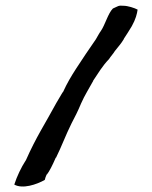

<svg xmlns="http://www.w3.org/2000/svg" viewBox="-20 -670 554 699"><path d="M32 2C62 19 113 2 143 -15C145 -24 146 -25 150 -35H151C160 -47 170 -66 183 -96H184C203 -134 220 -180 240 -220C252 -243 264 -266 275 -293C288 -323 305 -349 319 -375V-376C338 -404 352 -429 377 -455C383 -465 393 -475 398 -484C410 -500 419 -508 431 -528V-529C441 -545 451 -559 460 -575C474 -600 479 -620 481 -635C470 -641 445 -649 430 -649C410 -651 410 -647 391 -639C373 -621 363 -580 347 -557C341 -549 335 -537 329 -527C305 -493 280 -455 257 -420C239 -392 224 -367 209 -334H208C202 -323 194 -311 185 -295C144 -219 112 -172 74 -86L73 -85C57 -60 42 -29 32 2Z"/></svg>

Font: Vapor
Style: Lit
Weight: 300
Foundry: Cannot Into Space Fonts
Version: Version 0.179